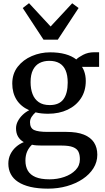

<svg xmlns="http://www.w3.org/2000/svg" viewBox="-20 -886 640 1174"><path d="M273.5 267.5Q212 267.5 166.2 256.8Q120.5 246 90.5 226.2Q60.5 206.5 45.8 178.2Q31 150 31 114.5Q31 82.5 44 56.5Q57 30.5 78.5 11.8Q100 -7 125.5 -17Q102.5 -30 90.2 -51Q78 -72 78 -101.5Q78 -123.5 89 -144.8Q100 -166 118.2 -183.5Q136.5 -201 158.5 -212Q107.5 -234.5 81.2 -276.2Q55 -318 55 -375Q55 -435 88.2 -477.8Q121.5 -520.5 174.5 -543.2Q227.5 -566 287 -566Q338.5 -566 378.8 -555Q419 -544 446.5 -522.5Q458 -535 488.2 -550.8Q518.5 -566.5 556 -566.5H586V-477H481.5Q488.5 -466.5 493.8 -452.8Q499 -439 501.8 -423.5Q504.5 -408 504.5 -391Q504.5 -330 475 -285Q445.5 -240 393.5 -215.2Q341.5 -190.5 274.5 -190.5Q254 -190.5 234.5 -192.5Q215 -194.5 197.5 -199Q183 -186.5 173.2 -171.2Q163.5 -156 163.5 -138.5Q163.5 -103 188.2 -91.2Q213 -79.5 272 -79.5H386.5Q451 -79.5 492.8 -62.8Q534.5 -46 554.8 -14.8Q575 16.5 575 60Q575 105 551.2 142.8Q527.5 180.5 485.8 208.5Q444 236.5 389.5 252Q335 267.5 273.5 267.5ZM283 210.5Q330.5 210.5 372.8 196Q415 181.5 441.8 154.2Q468.5 127 468.5 88Q468.5 60.5 459.8 42Q451 23.5 426.8 13.8Q402.5 4 356 4H238Q221 4 205 3Q189 2 175.5 -1Q157 16 146.2 40Q135.5 64 135.5 96Q135.5 132 150.2 157.5Q165 183 197.5 196.8Q230 210.5 283 210.5ZM284 -243.5Q341.5 -243.5 367.8 -279Q394 -314.5 394 -381Q394 -426 381.2 -455.5Q368.5 -485 343.5 -499.5Q318.5 -514 281.5 -514Q248 -514 222.2 -500.8Q196.5 -487.5 181.8 -458.8Q167 -430 167 -383.5Q167 -342.5 179 -311Q191 -279.5 216.8 -261.5Q242.5 -243.5 284 -243.5ZM246 -643.5 119 -837 157.5 -866.5 289.5 -724 421.5 -866 460.5 -837 333.5 -643.5Z"/></svg>

Font: Merriweather 28pt Medium
Style: Regular
Weight: 500
Version: Version 2.100